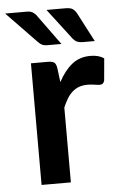

<svg xmlns="http://www.w3.org/2000/svg" viewBox="-82 -769 508 807"><g transform="rotate(-5 172.0 -365.5)"><path d="M169.4 -481.9 176.8 -423.8Q201.7 -470.7 233.9 -496.6Q266.1 -522.5 312 -522.5Q347.7 -522.5 369.1 -506.8L360.8 -414.6Q358.4 -405.8 354 -401.9Q348.6 -397.9 340.8 -397.9Q334.5 -397.9 318.8 -400.4Q302.7 -402.8 290 -402.8Q269.5 -402.8 253.4 -397Q238.3 -391.6 225.1 -379.9Q211.9 -368.2 202.6 -352.5Q190.4 -331.5 184.1 -315.9V0H60.5V-513.2H132.8Q151.9 -513.2 159.7 -506.3Q167 -499.5 169.4 -481.9ZM145 -731H225.1Q246.1 -731 255.4 -724.6Q265.6 -717.3 272.5 -704.6L335.9 -583H285.6Q271.5 -583 262.2 -586.9Q253.4 -590.3 244.6 -600.6ZM-29.3 -731H59.6Q70.3 -731 76.7 -729.5Q85.4 -726.6 88.9 -724.1Q93.8 -720.2 98.6 -715.8Q99.6 -714.8 102.5 -710.9Q105.5 -707 106.9 -704.6L195.3 -583H137.2Q123 -583 114.3 -586.9Q106.4 -590.3 96.7 -600.6Z"/></g></svg>

Font: Lato-SemiBold
Style: Bold
Weight: 500
Designer: Lukasz Dziedzic with Adam Twardoch and Botio Nikoltchev
Foundry: tyPoland Lukasz Dziedzic
Version: ""